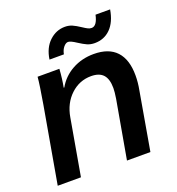

<svg xmlns="http://www.w3.org/2000/svg" viewBox="-124 -777 808 878"><g transform="rotate(-20 279.5 -338.0)"><path d="M73 -370Q89 -463 92 -500H198Q195 -453 187 -412H190Q216 -458 263 -484Q310 -510 368 -510Q441 -510 478 -470Q515 -430 515 -353Q515 -318 508 -282L459 0H345L395 -283Q400 -315 400 -333Q400 -377 381 -398Q362 -419 322 -419Q265 -419 222.5 -379Q180 -339 169 -274L121 0H8ZM287 -672Q306 -672 322 -665Q338 -658 359 -644Q374 -634 383 -629.5Q392 -625 401 -625Q427 -625 438 -676H509Q499 -617 468 -586Q437 -555 391 -555Q371 -555 355 -562Q339 -569 316 -584Q289 -602 277 -602Q266 -602 255 -589Q244 -576 240 -555H170Q178 -610 211 -641Q244 -672 287 -672Z"/></g></svg>

Font: Sarabun SemiBold
Style: Italic
Weight: 600
Italic angle: -10°
Designer: Suppakit Chalermlarp | Katatrad Co.,Ltd.
Foundry: Cadson Demak Co.,Ltd.
Version: Version 1.000; ttfautohint (v1.6)